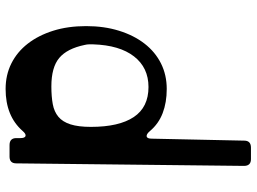

<svg xmlns="http://www.w3.org/2000/svg" viewBox="-135 -765 914 684"><g transform="rotate(90 322.0 -423.0)"><path d="M290 -495Q221 -495 181 -443.5Q141 -392 138 -298Q138 -290 138 -283Q138 -276 140 -268Q153 -205 186.5 -177Q220 -149 288 -149Q324 -149 351 -154Q378 -159 396 -174Q414 -189 423 -217Q432 -245 432 -290Q432 -390 397 -442.5Q362 -495 290 -495ZM547 -860Q571 -860 571 -835L562 -24Q562 0 538 0H497Q472 0 472 -24V-38Q472 -55 464.5 -57Q457 -59 446 -46Q393 14 297 14Q247 14 206 -6.5Q165 -27 135.5 -65Q106 -103 89.5 -155.5Q73 -208 73 -273Q73 -337 89.5 -390Q106 -443 135.5 -481Q165 -519 206 -539.5Q247 -560 297 -560Q345 -560 383 -545.5Q421 -531 447 -500Q458 -487 466 -488.5Q474 -490 474 -507L481 -836Q481 -860 506 -860Z"/></g></svg>

Font: OpenDyslexic 3
Style: Regular
Weight: 400
Designer: Abelardo Gonzalez
Version: Version 1.000;PS 001.001;hotconv 1.0.56